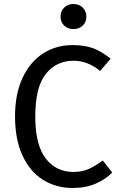

<svg xmlns="http://www.w3.org/2000/svg" viewBox="-20 -926 600 958"><path d="M532 -633 480 -572Q417 -623 347 -623Q261 -623 208.5 -557Q156 -491 156 -345Q156 -203 208 -135.5Q260 -68 346 -68Q390 -68 423 -83Q456 -98 493 -125L540 -65Q508 -32 458 -10Q408 12 343 12Q259 12 193.5 -29.5Q128 -71 91.5 -151.5Q55 -232 55 -345Q55 -458 93 -538.5Q131 -619 196 -660Q261 -701 341 -701Q403 -701 445.5 -685Q488 -669 532 -633ZM411 -843Q411 -816 393 -798.5Q375 -781 346 -781Q318 -781 300 -798.5Q282 -816 282 -843Q282 -870 300 -888Q318 -906 346 -906Q375 -906 393 -888Q411 -870 411 -843Z"/></svg>

Font: Fira Sans
Style: Regular
Weight: 400
Designer: bBox Type GmbH & Carrois Corporate GbR & Edenspiekermann AG
Foundry: bBox Type GmbH & Carrois Corporate GbR & Edenspiekermann AG
Version: Version 4.301